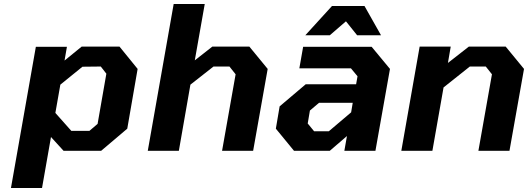

<svg xmlns="http://www.w3.org/2000/svg" viewBox="-20 -757 2651 964"><path d="M35 187 160 -522H316L304 -453L390 -523H580L671 -411L619 -111L488 0H299L236 -69L191 187ZM338 -100H429L470 -135L514 -387L486 -423L394 -422L283 -332L258 -190Z M722 0 852 -737H1008L958 -454L1046 -523H1232L1324 -411L1251 0H1095L1163 -384L1132 -423H1052L936 -332L878 0Z M1513 -580 1647 -727H1810L1893 -580H1773L1717 -650L1636 -580ZM1456 0 1365 -111 1384 -223 1515 -334H1768L1775 -374L1742 -414H1483L1502 -522H1846L1938 -411L1865 0H1709L1722 -74L1636 0ZM1557 -98H1631L1743 -193L1751 -241H1582L1536 -202L1525 -137Z M1995 0 2087 -523H2243L2229 -441L2334 -523H2519L2611 -411L2538 0H2382L2450 -384L2419 -423H2339L2207 -318L2151 0Z"/></svg>

Font: Tomorrow SemiBold
Style: Italic
Weight: 600
Italic angle: -10°
Designer: Tony de Marco, Monica Rizzolli
Foundry: Just in Type
Version: Version 2.002